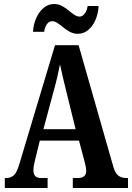

<svg xmlns="http://www.w3.org/2000/svg" viewBox="-20 -940 660 960"><path d="M4 0V-50H13Q34 -50 49.5 -64Q65 -78 78 -124L255 -714H373L547 -105Q556 -74 571.5 -62Q587 -50 611 -50H620V0H344V-50H372Q389 -50 400 -58.5Q411 -67 411 -85Q411 -97 407.5 -112.5Q404 -128 401 -139L375 -237H179L158 -151Q155 -139 151 -121Q147 -103 147 -89Q147 -71 155.5 -60.5Q164 -50 186 -50H218V0ZM197 -294H358L311 -485Q302 -522 294 -555Q286 -588 280 -618Q274 -588 266.5 -555.5Q259 -523 250 -491ZM369 -771Q348 -771 330 -780.5Q312 -790 297 -802.5Q282 -815 268 -824.5Q254 -834 241 -834Q224 -834 213.5 -817.5Q203 -801 201 -781H145Q147 -818 161 -849.5Q175 -881 198 -900.5Q221 -920 251 -920Q272 -920 289.5 -910.5Q307 -901 322 -888.5Q337 -876 351 -866.5Q365 -857 378 -857Q393 -857 404.5 -873.5Q416 -890 418 -910H473Q471 -872 457.5 -840.5Q444 -809 421 -790Q398 -771 369 -771Z"/></svg>

Font: Noto Serif Hebrew ExtraCondensed
Style: Bold
Weight: 700
Width: 2
Designer: Monotype Design Team
Foundry: Monotype Imaging Inc.
Version: Version 2.004; ttfautohint (v1.8.4.7-5d5b)